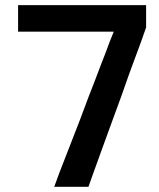

<svg xmlns="http://www.w3.org/2000/svg" viewBox="-20 -719 615 741"><path d="M189.5 2Q189.5 2 206.1 2Q222.7 2 245.1 2Q271.5 2 295.9 2Q321.3 2 321.3 2Q321.3 2 325.2 -8.8Q329.1 -19.5 335.9 -39.1Q348.6 -74.2 370.1 -133.8Q391.6 -192.4 416 -259.8Q431.6 -303.7 448.2 -347.7Q463.9 -392.6 478.5 -433.6Q505.9 -508.8 525.4 -560.5Q543.9 -613.3 543.9 -613.3Q543.9 -613.3 543.9 -656.2Q543.9 -699.2 543.9 -699.2Q543.9 -699.2 480.5 -699.2Q417 -699.2 334 -699.2Q268.6 -699.2 204.1 -699.2Q138.7 -699.2 97.7 -699.2Q76.2 -699.2 62.5 -699.2Q49.8 -699.2 49.8 -699.2Q49.8 -699.2 49.8 -685.5Q49.8 -672.9 49.8 -655.3Q49.8 -634.8 49.8 -616.2Q49.8 -596.7 49.8 -596.7Q49.8 -596.7 97.7 -596.7Q145.5 -596.7 207 -596.7Q233.4 -596.7 259.8 -596.7Q286.1 -596.7 311.5 -596.7Q356.4 -596.7 387.7 -596.7Q418.9 -596.7 418.9 -596.7Q418.9 -596.7 415 -586.9Q411.1 -576.2 403.3 -557.6Q390.6 -522.5 368.2 -465.8Q346.7 -408.2 321.3 -343.8Q305.7 -300.8 289.1 -257.8Q272.5 -214.8 256.8 -174.8Q228.5 -101.6 209 -51.8Q190.4 -1 190.4 -1Q190.4 -1 189.5 1Q189.5 2 189.5 2Z"/></svg>

Font: umazing
Style: Display
Weight: 400
Designer: umazing